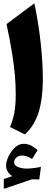

<svg xmlns="http://www.w3.org/2000/svg" viewBox="-20 -823 349 1186"><path d="M67.4 179.2Q67.4 199.2 90.8 208.7Q114.3 218.3 145.5 218.3Q164.1 218.3 188 215.3Q211.9 212.4 232.9 207.5L222.7 285.6L176.8 284.7L3.4 343.8V282.7L55.2 265.1Q38.1 253.4 27.8 237.3Q17.6 221.2 17.6 200.2Q17.6 175.3 32.2 143.8Q46.9 112.3 71.5 88.9Q96.2 65.4 125.5 65.4Q148.9 65.4 168 74.2Q187 83 212.4 104L178.2 159.2Q145 137.7 117.2 137.7Q97.7 137.7 82.5 149.2Q67.4 160.6 67.4 179.2ZM192.4 -802.7Q219.7 -670.4 232.2 -549.8Q244.6 -429.2 244.6 -333Q244.6 -215.8 219.2 -131.8Q193.8 -47.9 133.8 7.3L42 -38.6Q59.6 -80.6 68.4 -126.2Q77.1 -171.9 77.1 -238.3Q77.1 -294.4 72.3 -354.2Q67.4 -414.1 55.2 -490.7Q43 -567.4 20.5 -674.3Z"/></svg>

Font: Pinar DS4 ExtraBold
Style: Regular
Weight: 800
Designer: Amin Abedi
Version: Version 3.000